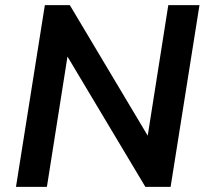

<svg xmlns="http://www.w3.org/2000/svg" viewBox="-20 -725 802 745"><path d="M42 0 154 -705H251L569 -172H549L633 -705H754L642 0H544L226 -532H246L162 0Z"/></svg>

Font: Nunito Sans 11pt
Style: Bold Italic
Weight: 700
Italic angle: -9°
Version: Version 3.101;gftools[0.9.27]